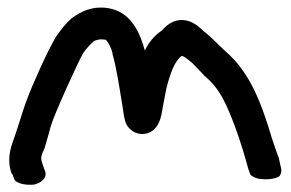

<svg xmlns="http://www.w3.org/2000/svg" viewBox="-20 -581 783 517"><path d="M283 -435C294 -398 302 -342 309 -300C312 -280 314 -265 317 -255C322 -237 338 -224 354 -221C356 -221 360 -220 363 -220C410 -222 415 -272 418 -291C421 -306 424 -323 428 -343C438 -382 450 -417 469 -430C471 -431 477 -429 497 -412L528 -380V-379C550 -361 566 -342 581 -314C606 -267 633 -185 648 -128L654 -111C657 -107 667 -102 675 -100C697 -96 723 -99 733 -107C738 -115 739 -123 736 -132L731 -154V-155C727 -165 721 -182 713 -206C686 -296 656 -384 587 -443C568 -460 552 -479 527 -498C496 -531 453 -542 416 -499C395 -485 380 -466 370 -445C358 -489 336 -543 281 -557C233 -569 195 -549 172 -531C157 -518 144 -501 130 -481C117 -458 99 -423 77 -372C42 -294 38 -266 18 -209C7 -180 -2 -148 12 -112L13 -113L19 -97C27 -85 55 -82 72 -84C89 -88 112 -102 99 -126L94 -141C89 -155 90 -160 99 -180L100 -181V-182C105 -199 111 -219 117 -242C125 -271 191 -416 204 -438C214 -452 224 -463 231 -468L232 -470C238 -473 243 -474 249 -475H256C257 -475 261 -474 265 -474C272 -466 279 -454 283 -438Z"/></svg>

Font: Stray Cat
Style: Blk
Weight: 900
Version: Version 1.0